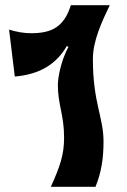

<svg xmlns="http://www.w3.org/2000/svg" viewBox="-20 -720 488 740"><path d="M37 -425C134 -433 198 -474 237 -542L244 -540C213 -482 203 -417 203 -393C203 -315 227 -279 227 -189C227 -123 211 -78 176 0H348C371 -56 379 -111 379 -174C379 -270 338 -323 338 -492C338 -563 372 -635 403 -700H253C227 -616 179 -592 100 -592C72 -592 43 -597 15 -606Z"/></svg>

Font: Brassia
Style: Regular
Weight: 400
Designer: Ariel Martín Pérez
Foundry: Tunera Type Foundry
Version: Version 1.600;hotconv 1.0.109;makeotfexe 2.5.65596